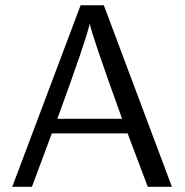

<svg xmlns="http://www.w3.org/2000/svg" viewBox="-20 -714 707 734"><path d="M26.9 0 288.1 -693.8H377L637.2 0H544.9L467.8 -204.1H178.2L102.1 0ZM199.2 -259.8H446.8Q328.6 -586.9 323.2 -624Q310.1 -563 199.2 -259.8Z"/></svg>

Font: CMU Sans Serif
Style: Medium
Weight: 500
Version: Version 0.7.0